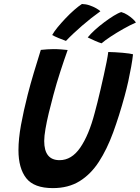

<svg xmlns="http://www.w3.org/2000/svg" viewBox="-20 -925 701 962"><path d="M245 17.5Q150.5 17.5 111.5 -32.2Q72.5 -82 72.5 -172.5Q72.5 -229 85.2 -299Q98 -369 119 -451.5Q132.5 -504 149.5 -560.8Q166.5 -617.5 184.5 -675Q200 -676.5 216.5 -677.8Q233 -679 247.5 -679Q267.5 -679 286.2 -677.5Q305 -676 319 -674.5Q302 -627 282.8 -568Q263.5 -509 247.5 -449Q235 -403 224.5 -359.2Q214 -315.5 207.8 -279Q201.5 -242.5 201.5 -218.5Q201.5 -122.5 278.5 -122.5Q339 -122.5 382.2 -185.5Q425.5 -248.5 454.5 -359.5Q460.5 -381 468.2 -412Q476 -443 484.2 -478.5Q492.5 -514 500.2 -549Q508 -584 514 -614.2Q520 -644.5 522.5 -664.5Q537.5 -664.5 556.8 -663.2Q576 -662 594.8 -660.5Q613.5 -659 627.5 -656.8Q641.5 -654.5 646.5 -653Q643.5 -625 637.2 -590.2Q631 -555.5 622.8 -518Q614.5 -480.5 604.5 -444Q577.5 -345 546.8 -261Q516 -177 475.5 -114.5Q435 -52 378.8 -17.2Q322.5 17.5 245 17.5ZM390.5 -905Q410.5 -904.5 428.8 -898.2Q447 -892 461.5 -883.8Q476 -875.5 483 -868.5Q461 -853 437.5 -834.5Q414 -816 391.2 -796.2Q368.5 -776.5 347.8 -757Q327 -737.5 310.5 -720Q295 -725.5 273.8 -734.2Q252.5 -743 241.5 -749.5Q250.5 -766 268.2 -787.8Q286 -809.5 307.8 -832.5Q329.5 -855.5 351.5 -874.8Q373.5 -894 390.5 -905ZM587.5 -864.5Q604 -860 619 -850.2Q634 -840.5 645.5 -830Q657 -819.5 661 -812Q631 -799 597.5 -780Q564 -761 534.8 -741.8Q505.5 -722.5 489 -708Q477.5 -711 456 -720.5Q434.5 -730 419.5 -737.5Q433 -754.5 455 -774.5Q477 -794.5 502 -813.2Q527 -832 549.8 -846Q572.5 -860 587.5 -864.5Z"/></svg>

Font: Grandstander Thin Medium
Style: Italic
Weight: 500
Italic angle: -15°
Version: Version 1.200